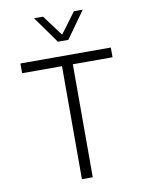

<svg xmlns="http://www.w3.org/2000/svg" viewBox="-96 -962 782 1029"><g transform="rotate(-10 294.5 -447.0)"><path d="M265 0V-615H48V-668H540V-615H324V0ZM266 -748 162 -894H211L295 -781L379 -894H427L323 -748Z"/></g></svg>

Font: Gantari Light
Style: Regular
Weight: 300
Designer: Anugrah Pasau
Foundry: Lafontype
Version: Version 1.000; ttfautohint (v1.8.3)